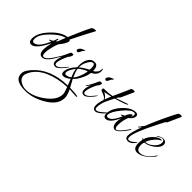

<svg xmlns="http://www.w3.org/2000/svg" viewBox="-130 -1296 2358 2358"><g transform="rotate(45 1049.5 -117.0)"><path d="M246 17Q188 17 188 -67Q188 -108 206 -189Q185 -149 168 -120Q151 -91 139 -74Q85 0 40 0Q-7 0 -7 -62Q-7 -157 94 -264Q195 -371 292 -382Q314 -435 335 -483Q356 -531 375 -574Q383 -591 393.5 -613Q404 -635 417 -662Q434 -685 471 -685Q485 -685 485 -678Q485 -678 483 -674Q475 -658 461.5 -633.5Q448 -609 431 -576Q403 -524 378 -473.5Q353 -423 330 -376Q342 -373 342 -358Q342 -340 318 -299Q305 -279 295 -265.5Q285 -252 277 -246Q258 -207 244 -148Q229 -90 229 -49Q229 0 255 0Q286 0 328 -54Q342 -71 382 -135Q387 -141 389 -141Q392 -141 392 -138Q392 -138 390 -132Q313 17 246 17ZM45 -37Q118 -37 188 -200Q169 -194 157 -194Q153 -194 153 -198Q153 -203 167 -208Q181 -213 200 -226Q204 -236 208.5 -248.5Q213 -261 217 -276Q220 -284 224 -284Q231 -284 231 -275Q231 -266 222 -242Q227 -246 231.5 -249.5Q236 -253 240 -255Q250 -280 260.5 -306Q271 -332 282 -359Q206 -342 114 -250Q18 -154 18 -81Q18 -37 45 -37Z M502 -337Q482 -337 482 -358Q482 -369 494 -382Q501 -390 506.5 -395Q512 -400 517 -402Q553 -419 560 -419Q563 -419 563 -417Q563 -414 540 -388Q539 -387 536 -379.5Q533 -372 525 -357Q516 -337 502 -337ZM442 -16Q391 -16 391 -67Q391 -105 411 -163Q407 -156 402.5 -149Q398 -142 393 -135Q380 -113 375 -113Q373 -113 373 -116Q373 -124 379 -131Q403 -164 432 -226Q435 -234 440.5 -246Q446 -258 454 -273Q459 -282 479 -282Q496 -282 496 -272Q496 -262 487 -242Q476 -222 469 -219Q417 -115 417 -66Q417 -33 439 -33Q475 -33 518 -85Q563 -137 562 -137Q564 -137 564 -134Q564 -133 562 -127Q553 -111 539.5 -94.5Q526 -78 509 -60Q465 -16 442 -16Z M389 454Q204 454 204 343Q204 336 204.5 329.5Q205 323 206 316Q209 297 223 274Q237 251 260 224Q414 44 713 37L680 -46Q631 -4 591 -4Q555 -4 555 -43Q555 -116 637 -205Q636 -214 635.5 -222.5Q635 -231 635 -239Q635 -300 658 -344Q687 -400 742 -400Q748 -400 753.5 -399.5Q759 -399 764 -398Q787 -393 799 -361Q810 -331 807 -307Q867 -343 867 -394Q867 -412 871 -412Q881 -412 881 -377Q881 -310 805 -274Q799 -222 768 -160Q735 -93 698 -63Q708 -47 721.5 -22Q735 3 753 37Q833 38 876 46Q892 49 892 54Q892 61 876 61Q858 61 820 58Q801 56 786.5 55Q772 54 762 54Q796 122 796 172Q796 291 646 378Q516 454 389 454ZM652 -216Q662 -226 675.5 -236Q689 -246 706 -256Q721 -265 736 -273.5Q751 -282 765 -290Q766 -298 766.5 -306Q767 -314 767 -321Q767 -380 739 -380Q715 -380 690 -343Q670 -314 661 -285Q651 -256 651 -227Q651 -219 652 -216ZM690 -80Q702 -91 714.5 -112.5Q727 -134 739 -165Q751 -195 756.5 -219Q762 -243 762 -261Q689 -227 653 -194Q657 -168 666.5 -139.5Q676 -111 690 -80ZM602 -38Q639 -38 673 -65Q656 -107 652 -120Q647 -137 644 -151Q641 -165 639 -178Q583 -104 583 -67Q583 -38 602 -38ZM388 439Q497 439 618 352Q748 259 748 155Q748 124 720 55Q641 59 572.5 73.5Q504 88 445 113Q295 177 248 301Q241 318 241 335Q241 384 292 414Q335 439 388 439Z M1000 -337Q980 -337 980 -358Q980 -369 992 -382Q999 -390 1004.5 -395Q1010 -400 1015 -402Q1051 -419 1058 -419Q1061 -419 1061 -417Q1061 -414 1038 -388Q1037 -387 1034 -379.5Q1031 -372 1023 -357Q1014 -337 1000 -337ZM940 -16Q889 -16 889 -67Q889 -105 909 -163Q905 -156 900.5 -149Q896 -142 891 -135Q878 -113 873 -113Q871 -113 871 -116Q871 -124 877 -131Q901 -164 930 -226Q933 -234 938.5 -246Q944 -258 952 -273Q957 -282 977 -282Q994 -282 994 -272Q994 -262 985 -242Q974 -222 967 -219Q915 -115 915 -66Q915 -33 937 -33Q973 -33 1016 -85Q1061 -137 1060 -137Q1062 -137 1062 -134Q1062 -133 1060 -127Q1051 -111 1037.5 -94.5Q1024 -78 1007 -60Q963 -16 940 -16Z M1177 24Q1127 24 1127 -37Q1127 -81 1149 -146Q1145 -159 1135 -169.5Q1125 -180 1109 -187Q1096 -193 1082.5 -198Q1069 -203 1055 -209Q1042 -215 1042 -230Q1042 -246 1056 -249H1083Q1136 -249 1194 -261L1195 -263L1261 -409Q1266 -420 1273 -437Q1280 -454 1290 -476Q1298 -494 1329 -494Q1350 -494 1350 -484Q1350 -481 1313 -400Q1275 -316 1271 -312Q1269 -310 1264.5 -305.5Q1260 -301 1254 -296Q1250 -289 1242 -272Q1257 -277 1293.5 -289.5Q1330 -302 1388 -322Q1392 -323 1395 -323.5Q1398 -324 1399 -324Q1403 -324 1403 -322Q1403 -305 1234 -257Q1214 -218 1200 -190.5Q1186 -163 1179 -146Q1166 -114 1159.5 -84.5Q1153 -55 1153 -27Q1153 6 1175 6Q1202 6 1246 -32Q1269 -52 1280 -61.5Q1291 -71 1291 -71Q1294 -71 1294 -68Q1294 -65 1291 -59Q1275 -35 1240 -8Q1199 24 1177 24ZM1153 -160Q1160 -180 1168.5 -201Q1177 -222 1187 -244Q1162 -238 1136.5 -233Q1111 -228 1086 -224Q1138 -197 1153 -160Z M1505 14Q1478 14 1463 -14Q1451 -37 1451 -67Q1451 -82 1453.5 -100.5Q1456 -119 1461 -141Q1398 -1 1331 -1Q1290 -1 1290 -54Q1290 -139 1372 -230Q1455 -323 1537 -323Q1576 -323 1576 -289Q1576 -247 1520 -205Q1491 -133 1491 -57Q1491 0 1516 0Q1549 0 1636 -126Q1642 -134 1645 -134Q1648 -134 1648 -130Q1648 -125 1644 -120Q1554 14 1505 14ZM1335 -32Q1398 -32 1457 -172Q1449 -170 1442.5 -168.5Q1436 -167 1431 -167Q1427 -167 1427 -170Q1427 -175 1441 -180Q1446 -183 1454 -187.5Q1462 -192 1472 -198Q1474 -215 1493 -242Q1512 -270 1529 -270Q1535 -270 1535 -261Q1535 -254 1530 -239Q1546 -261 1546 -282Q1546 -305 1525 -305Q1475 -305 1394 -207Q1313 -108 1313 -55Q1313 -32 1335 -32Z M1718 0Q1668 0 1668 -51Q1668 -106 1719 -244Q1694 -210 1684 -210Q1681 -210 1681 -213Q1681 -214 1707 -248Q1720 -265 1727.5 -274.5Q1735 -284 1736 -287Q1741 -301 1750 -323Q1759 -345 1771 -373Q1792 -423 1815.5 -473.5Q1839 -524 1864 -575Q1872 -592 1884.5 -616Q1897 -640 1914 -671Q1923 -688 1955 -688Q1973 -688 1973 -679Q1973 -676 1972 -674Q1954 -634 1918 -554Q1914 -546 1909 -534Q1904 -522 1896 -506Q1889 -502 1878 -491Q1878 -491 1867 -470Q1856 -449 1835 -408Q1694 -134 1694 -50Q1694 -17 1716 -17Q1741 -17 1775 -45Q1810 -74 1808 -74Q1812 -74 1812 -70Q1812 -68 1808 -62Q1764 0 1718 0Z M1897 19Q1826 19 1826 -73Q1826 -87 1827.5 -103.5Q1829 -120 1833 -139Q1829 -142 1825 -147.5Q1821 -153 1817 -161Q1821 -160 1825.5 -157.5Q1830 -155 1837 -153Q1848 -203 1897 -252Q1950 -306 1997 -306Q2008 -306 2008 -303Q2008 -301 1994 -293Q1957 -273 1925 -231Q1891 -189 1876 -147Q1877 -146 1877 -146Q1877 -146 1878 -145Q1926 -145 1978 -191Q2030 -237 2030 -285Q2030 -299 2022 -312Q2015 -324 2000 -324Q1981 -324 1955 -309Q1930 -293 1927 -293Q1925 -293 1925 -294Q1925 -306 1960 -320Q1990 -332 2007 -332Q2031 -332 2045 -319Q2061 -306 2061 -283Q2061 -230 1992 -180Q1930 -136 1872 -131Q1864 -107 1864 -85Q1864 -2 1924 -2Q1970 -2 2020 -42Q2062 -75 2090 -122Q2099 -136 2105 -136Q2106 -136 2106 -134Q2106 -130 2098 -116Q2067 -67 2011 -26Q1950 19 1897 19Z"/></g></svg>

Font: Ruthie
Style: Regular
Weight: 400
Designer: Robert E. Leuschke
Foundry: Robert E. Leuschke
Version: Version 1.012